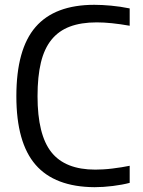

<svg xmlns="http://www.w3.org/2000/svg" viewBox="-20 -769 595 798"><path d="M373 9Q208 8 128 -84Q48 -176 48 -369Q48 -565 128 -657Q208 -749 372 -749Q403 -749 441.5 -745.5Q480 -742 519 -734V-662Q440 -676 382 -676Q317 -676 270.5 -658.5Q224 -641 194 -604Q164 -567 150 -509Q136 -451 136 -369Q136 -209 193.5 -136.5Q251 -64 376 -64Q389 -64 408 -65Q427 -66 447 -68.5Q467 -71 486 -74Q505 -77 519 -80V-9Q489 -1 449 4Q409 9 373 9Z"/></svg>

Font: Encode Sans Narrow
Style: Regular
Weight: 400
Designer: Pablo Impallari, Andres Torresi
Foundry: Pablo Impallari, Andres Torresi
Version: Version 1.000; ttfautohint (v1.00) -l 8 -r 50 -G 200 -x 14 -